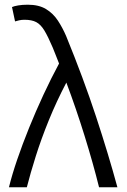

<svg xmlns="http://www.w3.org/2000/svg" viewBox="-20 -796 538 816"><path d="M18 0Q31 -53 53 -117.5Q75 -182 103.5 -252.5Q132 -323 164.5 -393Q197 -463 231 -526Q224 -544 217 -561.5Q210 -579 204 -594Q184 -641 168.5 -666.5Q153 -692 134 -702Q115 -712 84 -712Q71 -712 61 -709.5Q51 -707 44 -705L31 -766Q40 -770 57.5 -773Q75 -776 98 -776Q145 -776 175.5 -757.5Q206 -739 226 -708.5Q246 -678 261 -643Q335 -462 388 -301Q441 -140 479 0H401Q376 -101 339.5 -218.5Q303 -336 262 -445Q220 -365 187.5 -285Q155 -205 132 -132Q109 -59 94 0Z"/></svg>

Font: Ubuntu Sans
Style: Regular
Weight: 400
Designer: Dalton Maag Ltd
Foundry: Dalton Maag Ltd
Version: Version 1.006; ttfautohint (v1.8.4.7-5d5b)